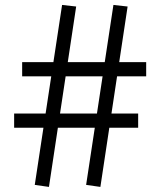

<svg xmlns="http://www.w3.org/2000/svg" viewBox="-20 -744 643 766"><path d="M283.9 -718 175.3 1.7 118.7 -6.4 227.7 -724.3ZM489.1 -718 380.5 1.7 323.6 -6.4 432.5 -724.3ZM531.2 -291V-234.4H36.4V-291ZM563.2 -496V-439.4H68.4V-496Z"/></svg>

Font: Public Sans Thin
Style: Regular
Weight: 100
Designer: The Public Sans project authors (U.S. Web Design System). Libre Franklin designed by Pablo Impallari and Rodrigo Fuenzal
Version: Version 1.008